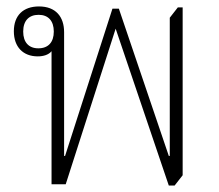

<svg xmlns="http://www.w3.org/2000/svg" viewBox="-20 -572 681 596"><path d="M504 4H522L547 -28V-549H532L507 -517V-88H504L349 -545H329L182 -88H179V-472C179 -520 153 -552 101 -552C52 -552 23 -524 23 -475C23 -426 52 -397 97 -397C115 -397 131 -402 140 -413V0H184L339 -483ZM99 -422C69 -422 52 -441 52 -474C52 -508 70 -526 100 -526C130 -526 147 -507 147 -474C147 -441 130 -422 99 -422Z"/></svg>

Font: Noto Serif Thai SemiCondensed ExtraLight
Style: Regular
Weight: 200
Width: 4
Designer: Monotype Design Team
Foundry: Monotype Imaging Inc.
Version: Version 2.002